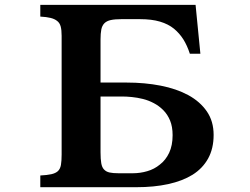

<svg xmlns="http://www.w3.org/2000/svg" viewBox="-20 -780 1040 800"><path d="M147.9 -759.8H794.9L814.9 -556.2H771Q759.8 -590.8 743.9 -616Q728 -641.1 705.1 -660.2Q681.2 -679.7 646.7 -689.9Q612.3 -700.2 563 -700.2H485.8Q459 -700.2 441.9 -696.5Q424.8 -692.9 415 -683.1Q405.3 -673.3 402.1 -657Q398.9 -640.6 398.9 -616.2V-436H507.8Q583.5 -436 649.4 -423.1Q715.3 -410.2 764.2 -383.8Q813.5 -356.9 841.8 -315.9Q870.1 -274.9 870.1 -217.8Q870.1 -161.1 847.2 -119.6Q824.2 -78.1 782.2 -51.8Q740.2 -25.9 680.9 -12.9Q621.6 0 548.8 0H147.9V-48.8Q176.8 -50.3 194.1 -54.2Q211.4 -58.1 221.2 -66.9Q231 -76.2 233.9 -92.8Q236.8 -109.4 236.8 -136.2V-630.9Q236.8 -655.3 232.7 -670.2Q228.5 -685.1 217.8 -692.9Q207.5 -701.2 190.9 -705.3Q174.3 -709.5 147.9 -710.9ZM398.9 -145Q398.9 -117.2 401.9 -100.1Q404.8 -83 413.1 -74.2Q421.9 -64.5 436.3 -61.3Q450.7 -58.1 474.1 -58.1H533.2Q564 -58.1 593.5 -66.7Q623 -75.2 646 -94.2Q670.4 -112.8 684.8 -143.3Q699.2 -173.8 699.2 -216.8Q699.2 -252 688.7 -277.6Q678.2 -303.2 660.4 -321Q642.6 -338.9 621.1 -350.1Q599.1 -361.8 575.4 -367.7Q551.8 -373.5 529.3 -375.7Q506.8 -377.9 488.8 -377.9H398.9Z"/></svg>

Font: BIZ UDPMincho
Style: Bold
Weight: 700
Designer: TypeBank Co., Ltd.
Foundry: Morisawa Inc.
Version: Version 1.06